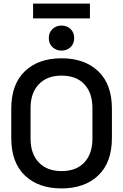

<svg xmlns="http://www.w3.org/2000/svg" viewBox="-20 -1040 689 1074"><path d="M43 -268V-432Q43 -569 119 -641.5Q195 -714 324 -714Q453 -714 529.5 -641.5Q606 -569 606 -432V-268Q606 -131 529.5 -58.5Q453 14 324 14Q195 14 119 -58.5Q43 -131 43 -268ZM497 -264V-436Q497 -520 452 -568.5Q407 -617 324 -617Q243 -617 197 -568.5Q151 -520 151 -436V-264Q151 -180 197 -131.5Q243 -83 324 -83Q407 -83 452 -131.5Q497 -180 497 -264ZM253 -827Q253 -858 273.5 -877.5Q294 -897 324 -897Q355 -897 375 -877.5Q395 -858 395 -827Q395 -796 375 -776.5Q355 -757 324 -757Q294 -757 273.5 -776.5Q253 -796 253 -827ZM165 -937V-1020H483V-937Z"/></svg>

Font: Space Grotesk Frontify Medium
Style: Regular
Weight: 500
Designer: Florian Karsten
Version: Version 2.000